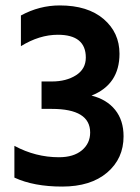

<svg xmlns="http://www.w3.org/2000/svg" viewBox="-20 -682 516 707"><path d="M435 -180Q435 -98 374.5 -46.5Q314 5 209 5Q104 5 33 -28V-145Q111 -103 197 -103Q251 -103 281.5 -128.5Q312 -154 312 -194Q312 -281 171 -281H133V-382H171Q224 -382 260 -405Q296 -428 296 -470Q296 -554 193 -554Q125 -554 57 -512V-625Q125 -662 200 -662Q303 -662 361.5 -612Q420 -562 420 -484Q420 -371 317 -330Q373 -316 404 -277.5Q435 -239 435 -180Z"/></svg>

Font: Hind Mysuru SemiBold
Style: Regular
Weight: 600
Designer: Manushi Parikh, Hitesh Malaviya
Foundry: Indian Type Foundry
Version: Version 0.703;PS 1.0;hotconv 1.0.86;makeotf.lib2.5.63406